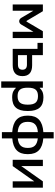

<svg xmlns="http://www.w3.org/2000/svg" viewBox="1116 -1836 909 3182"><g transform="rotate(90 1571.0 -244.5)"><path d="M53 -500V0H157V-343L275 -143C302 -96 360 -96 387 -143L506 -343V0H610V-500H497L338 -231C335 -227 328 -226 325 -231L165 -500Z M789 0H1062C1180 0 1241 -55 1241 -162C1241 -268 1180 -322 1062 -322H893V-500H690V-411H789ZM893 -87V-236H1050C1107 -236 1135 -211 1135 -162C1135 -112 1107 -87 1050 -87Z M1819 -244V-256C1819 -430 1745 -509 1594 -509C1511 -509 1472 -484 1440 -449H1433V-500H1328V190H1433V-51H1440C1472 -16 1511 9 1594 9C1745 9 1819 -70 1819 -244ZM1433 -247V-253C1433 -370 1473 -419 1572 -419C1672 -419 1714 -370 1714 -253V-247C1714 -130 1672 -81 1572 -81C1473 -81 1433 -130 1433 -247Z M1896 -256V-244C1896 -86 1986 -4 2169 8V179H2273V7C2449 -7 2534 -89 2534 -244V-256C2534 -411 2449 -493 2273 -507V-679H2169V-508C1986 -496 1896 -414 1896 -256ZM1999 -247V-253C1999 -357 2051 -408 2169 -417V-83C2051 -92 1999 -143 1999 -247ZM2273 -84V-416C2383 -404 2431 -354 2431 -253V-247C2431 -146 2383 -96 2273 -84Z M2628 0H2732L2985 -358V0H3090V-500H2985L2732 -142V-500H2628Z"/></g></svg>

Font: LT Wave Alt Medium
Style: Regular
Weight: 500
Designer: Daniel Lyons
Version: Version 2.5 (Glyphs App)